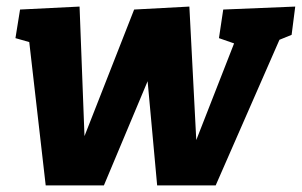

<svg xmlns="http://www.w3.org/2000/svg" viewBox="-20 -562 918 584"><path d="M119 2 69 -434 27 -446 41 -533 222 -542 237 -148 388 -533 556 -542 577 -136 692 -430 646 -446 659 -533 878 -542 867 -456 830 -441 636 2H458L429 -315L296 2Z"/></svg>

Font: Bitter ExtraBold
Style: Italic
Weight: 800
Italic angle: -9°
Designer: Sol Matas, and Bitter project Authors
Foundry: Sol Matas
Version: Version 2.001